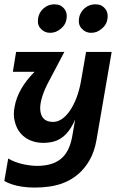

<svg xmlns="http://www.w3.org/2000/svg" viewBox="-25 -651 537 889"><path d="M134.5 217.5Q102.5 217.5 75 213Q28.5 206 -5 187L13 83Q42 100 78.5 108.5Q115 117 147 117Q216.5 117 256.2 85.2Q296 53.5 309 -17.5L323 -97.5Q287 -13.5 225.5 4Q201.5 10.5 175 10.5Q144.5 10.5 117.5 -0.2Q90.5 -11 71.2 -32.8Q52 -54.5 44 -86.5Q39 -103.5 39 -122.5Q39 -138.5 42.5 -156Q57 -240 135 -318.5H34.5L49.5 -410.5H273L201.5 -275Q181.5 -238 171.2 -205.8Q161 -173.5 161 -149Q162.5 -86.5 221 -86.5Q242.5 -86.5 262.5 -100.5Q282.5 -114.5 299.2 -139.2Q316 -164 328.8 -197.2Q341.5 -230.5 349 -269.5L373.5 -410.5H492L421.5 -1.5Q412 52 389.5 91Q345.5 168 262.5 198.5Q209.5 217.5 134.5 217.5ZM207 -499Q180.5 -499 163 -519Q150 -532.5 150.5 -553Q150.5 -589 177.5 -613Q200 -631.5 227 -631Q240.5 -631 253 -626.5Q284 -609 284 -577Q284 -540 257 -518.5Q235 -499 207 -499ZM397 -499Q370.5 -499 353 -519Q340 -532.5 340 -553Q340 -589 367 -613Q389.5 -631.5 417 -631Q430.5 -631 442.5 -626.5Q473.5 -609 473.5 -577Q473.5 -540 446.5 -518.5Q425 -499 397 -499Z"/></svg>

Font: Lucymar Sans SemiBold
Style: Italic
Weight: 600
Italic angle: -10°
Foundry: The League of Moveable Type (original font) / Main changes by Cristiano Sobral with portions from Mirco Monsees
Version: Version 2.00;August 30, 2020;FontCreator 13.0.0.2681 64-bit